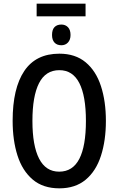

<svg xmlns="http://www.w3.org/2000/svg" viewBox="-20 -1018 646 1048"><path d="M558 -358Q558 -251 531 -167.5Q504 -84 447.5 -37Q391 10 304 10Q215 10 158.5 -38Q102 -86 75.5 -169Q49 -252 49 -359Q49 -536 112.5 -630.5Q176 -725 304 -725Q391 -725 447.5 -678Q504 -631 531 -548Q558 -465 558 -358ZM157 -358Q157 -223 193.5 -152Q230 -81 303 -81Q377 -81 413 -151Q449 -221 449 -358Q449 -494 413 -564.5Q377 -635 304 -635Q229 -635 193 -564Q157 -493 157 -358ZM180 -929V-998H447V-929ZM315 -884Q337 -884 351 -869.5Q365 -855 365 -827Q365 -801 351 -786Q337 -771 315 -771Q291 -771 277.5 -785.5Q264 -800 264 -827Q264 -856 277.5 -870Q291 -884 315 -884Z"/></svg>

Font: Avrile Sans Condensed Medium
Style: Regular
Weight: 500
Width: 3
Designer: Monotype Design Team
Foundry: Monotype Imaging Inc.
Version: Version 2.001;September 10, 2019;FontCreator 11.5.0.2425 64-